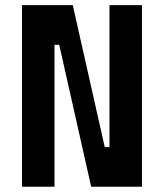

<svg xmlns="http://www.w3.org/2000/svg" viewBox="-20 -713 626 733"><path d="M328.1 0 206.1 -542H152.8V-693.4H257.8L379.9 -151.4H412.6V0ZM64 0V-693.4H188V0ZM397.9 0V-693.4H522V0Z"/></svg>

Font: Cascadia Mono
Style: Regular
Weight: 400
Monospace: yes
Designer: Aaron Bell
Foundry: Saja Typeworks
Version: Version 2102.003